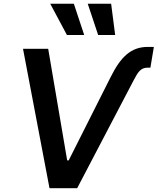

<svg xmlns="http://www.w3.org/2000/svg" viewBox="-20 -982 823 1002"><path d="M556.1 -577.1 338.4 -144.9H330.6L231.5 -727.3H100.1L238.3 0H382.8L677.6 -563.2C700.3 -606.5 714.5 -628.9 750.7 -628.9H764.9L783 -737.2H751.4C661.9 -737.2 608.7 -683.2 556.1 -577.1ZM242.2 -962.4 329.2 -799.4H419.4L365.4 -962.4ZM437.9 -962.4 492.2 -799.4H581L560 -962.4Z"/></svg>

Font: Magic Ui Pro Semi Bold
Style: Italic
Weight: 600
Italic angle: -9.39999°
Designer: Stefan Endress, Andreas Faust
Version: Version 1.000;FEAKit 1.0